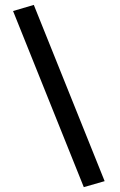

<svg xmlns="http://www.w3.org/2000/svg" viewBox="-20 -750 487 782"><path d="M117.7 -730 406.2 -12.2 321.3 12.2 33.2 -705.1Z"/></svg>

Font: Vesper Libre Medium
Style: Regular
Weight: 500
Designer: Robert Keller & Kimya Gandhi
Foundry: Mota Italic
Version: Version 1.058